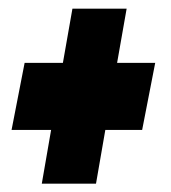

<svg xmlns="http://www.w3.org/2000/svg" viewBox="-20 -556 403 453"><path d="M78.6 -122.6H206.5L228.5 -249.5H315.4L346.2 -407.7H256.3L278.8 -535.6H150.9L128.4 -407.7H38.1L7.3 -249.5H100.6Z"/></svg>

Font: Roboto Flex Super Cond Black
Style: Italic
Weight: 900
Width: 3
Italic angle: -10°
Designer: Berlow after Robertson
Foundry: Google
Version: Version 3.200;Glyphs 3.3 (3311)